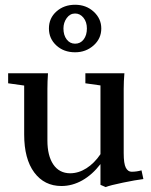

<svg xmlns="http://www.w3.org/2000/svg" viewBox="-20 -759 626 795"><path d="M291 -542.5Q244.1 -542.5 213.4 -570.8Q182.6 -599.1 182.6 -641.1Q182.6 -684.1 213.9 -711.7Q245.1 -739.3 291 -739.3Q336.9 -739.3 368.2 -710.4Q399.4 -681.6 399.4 -641.1Q399.4 -599.1 367.4 -570.8Q335.4 -542.5 291 -542.5ZM291 -578.1Q313 -578.1 326.4 -595.7Q339.8 -613.3 339.8 -641.1Q339.8 -668 325.7 -685.5Q311.5 -703.1 291 -703.1Q270 -703.1 256.3 -684.3Q242.7 -665.5 242.7 -641.1Q242.7 -613.3 256.1 -595.7Q269.5 -578.1 291 -578.1ZM234.4 11.2Q163.6 11.2 121.8 -44.9Q80.1 -101.1 80.1 -202.1V-404.8L13.7 -414.1V-455.6H178.7Q176.3 -421.4 176.3 -390.6V-177.2Q176.3 -114.3 200.7 -78.1Q225.1 -42 270 -41.5Q305.2 -41.5 337.9 -62.3Q370.6 -83 396 -120.6V-405.3L333.5 -414.1V-455.6H495.1Q492.2 -422.9 492.2 -390.6V-125Q492.2 -81.1 501 -64.5Q509.8 -47.9 524.9 -47.9Q545.9 -47.9 565.9 -53.7L573.7 -17.6Q542 -13.7 488.8 -2.7Q435.5 8.3 417.5 15.6L396 6.3V-79.6Q362.3 -35.6 320.8 -12.2Q279.3 11.2 234.4 11.2Z"/></svg>

Font: Elstob 6pt Medium
Style: Regular
Weight: 500
Designer: Peter S. Baker
Version: Version 1.015